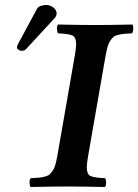

<svg xmlns="http://www.w3.org/2000/svg" viewBox="-20 -745 552 767"><path d="M332 -122.1Q326.7 -91.3 326.7 -77.1Q326.7 -49.3 340.8 -42.2Q355 -35.2 399.9 -33.2Q403.8 -28.3 403.8 -15.4Q403.8 -2.4 398.9 2Q299.3 0 249 0Q199.7 0 102.1 2Q98.1 -2.9 98.1 -15.9Q98.1 -28.8 103 -33.2Q124 -34.2 134.8 -35.2Q145.5 -36.1 158.4 -39.3Q171.4 -42.5 177.2 -47.6Q183.1 -52.7 190.2 -62.7Q197.3 -72.8 201.2 -86.9Q205.1 -101.1 209 -122.1L278.8 -522.9Q284.2 -556.2 284.2 -566.9Q284.2 -595.7 270.3 -602.8Q256.3 -609.9 211.9 -611.8Q208 -616.7 207.5 -629.4Q207 -642.1 211.9 -647Q311.5 -645 361.8 -645Q411.1 -645 508.8 -647Q512.7 -642.6 512.2 -629.4Q511.7 -616.2 506.8 -611.8Q485.8 -610.8 475.1 -609.9Q464.4 -608.9 451.7 -605.7Q439 -602.5 433.1 -597.4Q427.2 -592.3 420.4 -582.3Q413.6 -572.3 409.7 -558.1Q405.8 -543.9 401.9 -522.9ZM165 -725.1Q179.7 -725.1 192.9 -715.1Q206.1 -705.1 206.1 -691.9V-688Q204.1 -678.2 196.8 -670.9L84 -548.8Q78.1 -542 65.9 -542Q60.5 -542 54.2 -546.1Q47.9 -550.3 47.9 -555.2Q47.9 -561 50.8 -566.9L127.9 -710Q131.8 -717.8 143.1 -721.4Q154.3 -725.1 165 -725.1Z"/></svg>

Font: Linux Libertine G
Style: Bold Italic
Weight: 700
Italic angle: -11.5°
Designer: Philipp H. Poll
Foundry: Philipp H. Poll
Version: Version 4.1.0